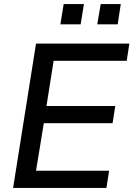

<svg xmlns="http://www.w3.org/2000/svg" viewBox="-20 -918 652 938"><path d="M44 0 156 -705H612L599 -621H242L207 -400H543L530 -316H194L156 -84H513L500 0ZM455 -799 472 -898H570L555 -799ZM275 -799 291 -898H390L374 -799Z"/></svg>

Font: Nunito Sans 12pt SemiBold
Style: Italic
Weight: 600
Italic angle: -9°
Designer: Vernon Adams
Foundry: Vernon Adams
Version: Version 3.101;gftools[0.9.27]